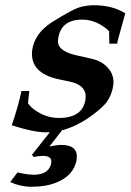

<svg xmlns="http://www.w3.org/2000/svg" viewBox="-20 -489 499 734"><path d="M459 -438Q444 -384 436 -355.5Q428 -327 428 -322H398L397 -370Q350 -414 294 -414Q211 -414 202 -338Q196 -295 270 -278L328 -265Q369 -256 391 -231Q418 -203 413 -163Q408 -127 388 -99Q374 -80 336 -51Q245 17 157 17Q109 17 25 -10Q51 -87 62 -141H92L87 -94Q103 -71 137 -54Q169 -38 204 -38Q298 -38 307 -111Q313 -163 247 -177L204 -186Q93 -210 103 -297Q112 -362 180 -405Q220 -430 247 -444.5Q274 -459 291 -463Q316 -469 339 -469Q410 -469 459 -438ZM268 140Q252 186 195 209Q156 225 100 225Q58 225 19 207L47 170Q83 179 109 179Q162 179 174 142Q175 140 175 138Q175 136 176 132Q179 107 144 107Q128 107 109 111L102 103L178 7H219L169 71Q197 65 214 65Q280 65 273 119Q273 124 271.5 129.5Q270 135 268 140Z"/></svg>

Font: DG Didot
Style: Bold Italic
Weight: 700
Designer: David Gatwood, Takis Katsoulidis, and George D. Matthiopoulos
Foundry: David Gatwood
Version: Version 1.0